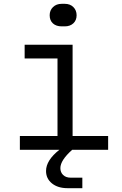

<svg xmlns="http://www.w3.org/2000/svg" viewBox="-20 -784 640 1005"><path d="M303 -646Q274 -646 257 -661.5Q240 -677 240 -704Q240 -730 257.5 -747Q275 -764 303 -764H319Q347 -764 364 -747Q381 -730 381 -704Q381 -678 364 -662Q347 -646 319 -646ZM358 0Q296 55 296 96Q296 118 310.5 132Q325 146 350 146H411V201H334Q283 201 252 176Q221 151 221 111Q221 55 291 0H84V-72H281V-478H109V-550H360V-72H546V0Z"/></svg>

Font: JetBrains Mono Semi Light
Style: Regular
Weight: 350
Monospace: yes
Designer: Philipp Nurullin, Konstantin Bulenkov
Foundry: JetBrains
Version: 2.002